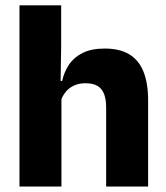

<svg xmlns="http://www.w3.org/2000/svg" viewBox="-20 -680 606 700"><path d="M367 0V-289Q367 -316 360 -335.8Q353 -355.5 336.8 -366Q320.5 -376.5 291.5 -376.5Q268 -376.5 250 -368.2Q232 -360 220.2 -345.8Q208.5 -331.5 202 -313.5L171 -385H206.5Q214 -418.5 232 -445Q250 -471.5 281.8 -487.2Q313.5 -503 361.5 -503Q416.5 -503 451.5 -481.8Q486.5 -460.5 503.2 -418.5Q520 -376.5 520 -313.5V0ZM51 0V-660.5H203V-513.5L200.5 -351.5L204 -339.5V0Z"/></svg>

Font: Anek Odia
Style: Bold
Weight: 700
Designer: Yesha Goshar & Mahesh Sahu (Odia), Yesha Goshar (Latin)
Foundry: Ek Type
Version: Version 1.003